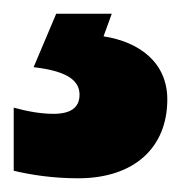

<svg xmlns="http://www.w3.org/2000/svg" viewBox="-39 -20 264 280"><path d="M205 125C205 71 164 41 112 33L124 0H43L10 78C54 83 77 95 77 118C77 137 64 146 39 146C22 146 3 143 -19 137V229C6 235 38 240 75 240C157 240 205 195 205 125Z"/></svg>

Font: Noto Sans Armenian Condensed Black
Style: Regular
Weight: 900
Width: 3
Designer: Monotype Design Team
Foundry: Monotype Imaging Inc.
Version: Version 2.008